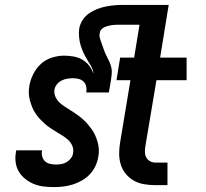

<svg xmlns="http://www.w3.org/2000/svg" viewBox="-20 -755 840 783"><path d="M201 8Q179 8 158 5.5Q137 3 118.5 -4.5Q100 -12 84 -24.5Q68 -37 57.5 -54Q47 -71 44 -92Q41 -113 45 -134L46 -142H151V-139Q149 -127 152.5 -115.5Q156 -104 164.5 -96.5Q173 -89 185 -86.5Q197 -84 209 -84Q220 -84 231 -86Q242 -88 252 -94Q262 -100 269.5 -110Q277 -120 278 -131Q281 -146 275 -160Q269 -174 258.5 -184Q248 -194 235.5 -201.5Q223 -209 211 -216.5Q199 -224 186.5 -232Q174 -240 163.5 -249.5Q153 -259 143 -269.5Q133 -280 125 -292Q117 -304 111.5 -317.5Q106 -331 102 -345.5Q98 -360 97.5 -375Q97 -390 100 -406Q104 -430 116 -453.5Q128 -477 147 -494.5Q166 -512 191.5 -520Q217 -528 241 -528Q261 -528 280.5 -524.5Q300 -521 316 -511.5Q332 -502 343.5 -487.5Q355 -473 361 -454Q360 -471 351.5 -485Q343 -499 335 -512.5Q327 -526 320 -541Q313 -556 308.5 -571.5Q304 -587 302.5 -604Q301 -621 303 -638Q306 -656 316.5 -672.5Q327 -689 342.5 -700Q358 -711 376 -718Q394 -725 412 -728.5Q430 -732 447.5 -733.5Q465 -735 483 -735H668L633 -520H741V-428H618L573 -160Q571 -148 571 -136Q571 -124 576 -114Q581 -104 591 -98Q601 -92 613 -92H663V0H612Q589 0 566.5 -4Q544 -8 525.5 -18.5Q507 -29 493 -46Q479 -63 472.5 -84Q466 -105 466 -128.5Q466 -152 470 -175L512 -428H455L470 -520H527L549 -654H470Q462 -654 454.5 -654Q447 -654 439 -653Q431 -652 423 -650Q415 -648 407.5 -645Q400 -642 394 -635.5Q388 -629 387 -621Q384 -608 388.5 -595.5Q393 -583 397 -571Q401 -559 405.5 -547Q410 -535 416 -524Q422 -513 427 -501.5Q432 -490 434.5 -477.5Q437 -465 435.5 -451.5Q434 -438 432 -425L424 -378H332Q334 -391 331.5 -402.5Q329 -414 321 -422Q313 -430 301.5 -433Q290 -436 278 -436Q266 -436 254 -434Q242 -432 231 -426.5Q220 -421 212 -411Q204 -401 202 -389Q200 -374 206 -360.5Q212 -347 222.5 -337Q233 -327 245 -319.5Q257 -312 269.5 -304Q282 -296 293.5 -288Q305 -280 316 -270.5Q327 -261 336 -250.5Q345 -240 353.5 -228.5Q362 -217 368 -203.5Q374 -190 378 -176Q382 -162 383 -147Q384 -132 381 -116Q378 -97 369.5 -78.5Q361 -60 347 -45Q333 -30 315 -19.5Q297 -9 278 -3Q259 3 239.5 5.5Q220 8 201 8Z"/></svg>

Font: Iosevka Aile Semibold Oblique
Style: Regular
Weight: 600
Italic angle: -9°
Designer: Belleve Invis
Foundry: Belleve Invis
Version: Version 31.1.0; ttfautohint (v1.8.4)